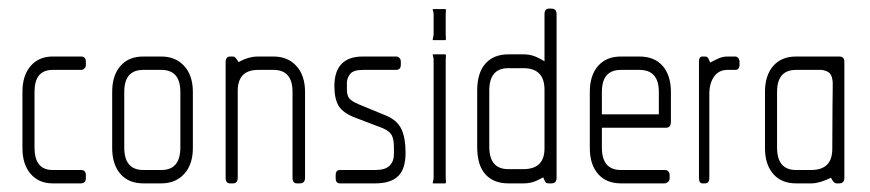

<svg xmlns="http://www.w3.org/2000/svg" viewBox="-20 -425 2016 445"><path d="M168 0H102Q70 0 51 -22Q32 -44 32 -82V-212Q32 -250 51 -272Q70 -294 102 -294H168Q179 -294 179 -282V-275Q179 -269 175.5 -266Q172 -263 168 -263H102Q60 -263 60 -212V-83Q60 -31 102 -31H168Q179 -31 179 -19V-12Q179 -5 175.5 -2.5Q172 0 168 0Z M354 0H312Q278 0 259 -22Q240 -44 240 -82V-212Q240 -250 259 -272Q278 -294 312 -294H354Q387 -294 407 -272Q427 -250 427 -212V-82Q427 -44 407 -22Q387 0 354 0ZM398 -212Q398 -263 354 -263H312Q268 -263 268 -212V-83Q268 -31 312 -31H354Q398 -31 398 -83Z M675 0H668Q658 0 658 -13V-212Q658 -263 614 -263H578Q531 -263 531 -214V-13Q531 0 520 0H513Q503 0 503 -13V-282Q503 -287 505.5 -290.5Q508 -294 513 -294H520Q523 -294 525.5 -291.5Q528 -289 533 -281Q556 -294 578 -294H614Q647 -294 667 -272Q687 -250 687 -212V-13Q687 0 675 0Z M850 0H768Q758 0 758 -12V-19Q758 -31 768 -31H850Q873 -31 883 -41Q893 -51 893 -68V-83Q893 -102 888 -111.5Q883 -121 867 -128L804 -152Q775 -163 765 -179.5Q755 -196 755 -225Q755 -294 821 -294H898Q903 -294 906 -290.5Q909 -287 909 -282V-275Q909 -263 898 -263H821Q799 -263 791.5 -253.5Q784 -244 784 -233V-218Q784 -204 789.5 -197Q795 -190 812 -183L875 -157Q901 -146 910.5 -125.5Q920 -105 920 -71Q920 -33 902.5 -16.5Q885 0 850 0Z M1012 -332H984Q982 -332 983.5 -337Q985 -342 985 -346V-391Q985 -396 983.5 -400Q982 -404 984 -404H1012Q1014 -404 1013.5 -400Q1013 -396 1013 -391V-346Q1013 -342 1013.5 -337Q1014 -332 1012 -332ZM1012 0H984Q982 0 983.5 -4.5Q985 -9 985 -13V-286Q985 -291 983.5 -295Q982 -299 984 -299H1012Q1014 -299 1013.5 -295Q1013 -291 1013 -286V-13Q1013 -9 1013.5 -4.5Q1014 0 1012 0Z M1258 0H1252Q1247 0 1245 -2Q1243 -4 1239 -14Q1225 -6 1215 -3Q1205 0 1194 0H1158Q1124 0 1105 -21Q1086 -42 1086 -84V-215Q1086 -256 1105 -277.5Q1124 -299 1158 -299H1194Q1205 -299 1215 -296Q1225 -293 1242 -283V-392Q1242 -405 1252 -405H1258Q1270 -405 1270 -392V-13Q1270 0 1258 0ZM1242 -217Q1242 -267 1193 -267H1158Q1114 -267 1114 -215V-85Q1114 -33 1158 -33H1193Q1242 -33 1242 -81Z M1524 -129H1375V-83Q1375 -31 1419 -31H1520Q1532 -31 1532 -19V-12Q1532 -6 1528 -3Q1524 0 1520 0H1419Q1385 0 1366 -22Q1347 -44 1347 -82V-212Q1347 -250 1366 -272Q1385 -294 1419 -294H1462Q1497 -294 1516 -272Q1535 -250 1535 -212V-143Q1535 -129 1524 -129ZM1507 -212Q1507 -263 1462 -263H1419Q1375 -263 1375 -212V-160H1507Z M1684 -263H1666Q1646 -263 1635 -247.5Q1624 -232 1624 -207V-13Q1624 0 1614 0H1608Q1600 0 1600 -13V-282Q1600 -294 1608 -294H1614Q1618 -294 1620 -292Q1622 -290 1626 -280Q1639 -287 1647.5 -290.5Q1656 -294 1667 -294H1684Q1688 -294 1691 -290.5Q1694 -287 1694 -282V-275Q1694 -263 1684 -263Z M1925 0H1919Q1912 0 1906 -13Q1879 0 1861 0H1825Q1791 0 1772 -22Q1753 -44 1753 -82V-212Q1753 -250 1772 -272Q1791 -294 1825 -294H1925Q1937 -294 1937 -282V-13Q1937 0 1925 0ZM1910 -234Q1910 -238 1908 -246Q1906 -253 1901 -257Q1896 -261 1885 -263H1825Q1781 -263 1781 -212V-83Q1781 -31 1825 -31H1860Q1909 -31 1909 -80Q1909 -148 1909.5 -179Q1910 -210 1910 -221Z"/></svg>

Font: Chathura
Style: Regular
Weight: 400
Designer: Appaji Ambarisha Darbha
Foundry: Aditya Fonts
Version: Version 1.001 2016